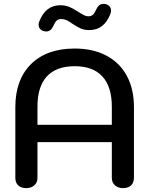

<svg xmlns="http://www.w3.org/2000/svg" viewBox="-20 -960 769 989"><path d="M59 -44V-408Q59 -550 140 -630Q221 -710 365 -710Q459 -710 528 -673.5Q597 -637 633.5 -569Q670 -501 670 -408V-44Q670 -19 655 -5Q640 9 614 9Q588 9 572 -5.5Q556 -20 556 -44V-228H173V-44Q173 -20 157 -5.5Q141 9 115 9Q89 9 74 -5Q59 -19 59 -44ZM556 -317V-411Q556 -513 507.5 -566Q459 -619 365 -619Q270 -619 221.5 -566.5Q173 -514 173 -411V-317ZM179 -832Q179 -842 183 -851Q215 -933 291 -933Q317 -933 338 -924Q359 -915 385 -898Q402 -887 413 -881.5Q424 -876 435 -876Q450 -876 459 -884.5Q468 -893 476 -912Q489 -940 513 -940Q530 -940 541 -930.5Q552 -921 552 -906Q552 -896 548 -887Q516 -805 440 -805Q415 -805 396.5 -813Q378 -821 354 -837Q336 -850 323 -856Q310 -862 296 -862Q281 -862 272 -854Q263 -846 255 -827Q242 -798 219 -798Q201 -798 190 -807.5Q179 -817 179 -832Z"/></svg>

Font: Kodchasan SemiBold
Style: Regular
Weight: 600
Version: Version 1.000; ttfautohint (v1.6)